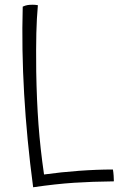

<svg xmlns="http://www.w3.org/2000/svg" viewBox="-20 -694 511 811"><path d="M457 22Q459 33 460 48Q461 63 461 72Q369 73 292.5 78Q216 83 120 97Q93 -106 82 -296.5Q71 -487 76 -666Q87 -671 96 -672.5Q105 -674 118 -674Q123 -674 129.5 -673.5Q136 -673 140 -672Q135 -616 133.5 -554.5Q132 -493 133 -392Q135 -271 142.5 -169Q150 -67 166 43Q238 33 313.5 27.5Q389 22 457 22Z"/></svg>

Font: Atma Light
Style: Regular
Weight: 300
Designer: Gregori Vincens, Jeremie Hornus, Riccardo Olocco, Yoann Minet.
Foundry: black foundry
Version: Version 1.102;PS 1.100;hotconv 1.0.86;makeotf.lib2.5.63406